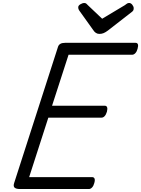

<svg xmlns="http://www.w3.org/2000/svg" viewBox="-20 -1271 949 1291"><path d="M114 0Q89 0 78.5 -9Q68 -18 75 -40L370 -956Q374 -969 385.5 -976Q397 -983 417 -983H892Q903 -983 907 -973.5Q911 -964 905 -943Q900 -924 890 -913.5Q880 -903 869 -903H441L330 -560H685Q696 -560 700 -550Q704 -540 699 -520Q693 -500 683.5 -490Q674 -480 663 -480H305L176 -80H600Q611 -80 615.5 -70.5Q620 -61 614 -40Q609 -21 599 -10.5Q589 0 578 0ZM848 -1251Q860 -1251 869.5 -1239Q879 -1227 879 -1216Q879 -1206 876 -1201Q873 -1196 868 -1192L706 -1066Q690 -1054 677 -1048.5Q664 -1043 648 -1043Q635 -1043 624.5 -1050Q614 -1057 606 -1070L513 -1200Q508 -1208 507 -1213Q506 -1218 506 -1222Q506 -1234 521 -1242.5Q536 -1251 545 -1251Q556 -1251 561 -1246Q566 -1241 572 -1235L667 -1145L819 -1236Q825 -1240 832 -1245.5Q839 -1251 848 -1251Z"/></svg>

Font: Playwrite CZ
Style: Regular
Weight: 400
Designer: Veronika Burian, José Scaglione
Foundry: TypeTogether
Version: Version 1.002